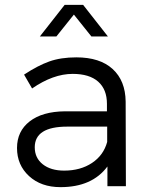

<svg xmlns="http://www.w3.org/2000/svg" viewBox="-20 -766 617 790"><path d="M50 -157Q50 -226 102 -266.5Q154 -307 247 -308H420V-339Q420 -398 384 -430Q348 -462 279 -462Q199 -462 112 -402L79 -459Q135 -496 182.5 -513Q230 -530 294 -530Q391 -530 443.5 -482Q496 -434 497 -348L498 0H422V-81Q359 4 229 4Q149 4 99.5 -41.5Q50 -87 50 -157ZM123 -160Q123 -116 156 -90Q189 -64 244 -64Q311 -64 358.5 -95.5Q406 -127 421 -182V-245H257Q123 -245 123 -160ZM144 -616 246 -746H322L424 -616H356L284 -706L212 -616Z"/></svg>

Font: Trueno
Style: Lt
Weight: 300
Designer: Julieta Ulanovsky
Foundry: Julieta Ulanovsky
Version: Version 3.001b